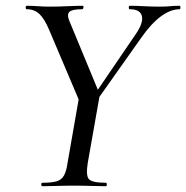

<svg xmlns="http://www.w3.org/2000/svg" viewBox="-20 -645 645 665"><path d="M295 -268 282 -280 449 -525Q477 -565 471.5 -589Q466 -613 429 -613Q426 -613 426 -619Q426 -625 429 -625Q452 -625 477.5 -623.5Q503 -622 535 -622Q556 -622 569.5 -623.5Q583 -625 602 -625Q605 -625 605 -619Q605 -613 602 -613Q571 -613 537.5 -588.5Q504 -564 469 -514ZM127 0Q123 0 123 -6Q123 -12 127 -12Q159 -12 176 -17Q193 -22 201.5 -37Q210 -52 214 -81L254 -310L326 -319L284 -81Q277 -38 287.5 -25Q298 -12 347 -12Q350 -12 350 -6Q350 0 347 0Q324 0 297 -1Q270 -2 238 -2Q205 -2 177 -1Q149 0 127 0ZM265 -271 150 -542Q134 -580 116.5 -596.5Q99 -613 73 -613Q69 -613 69 -619Q69 -625 73 -625Q91 -625 111.5 -623.5Q132 -622 151 -622Q182 -622 213.5 -623.5Q245 -625 266 -625Q270 -625 269 -619Q268 -613 264 -613Q230 -613 220.5 -604Q211 -595 220 -573L326 -317Z"/></svg>

Font: Cormorant Garamond Light Medium
Style: Italic
Weight: 500
Italic angle: -10°
Version: Version 4.001